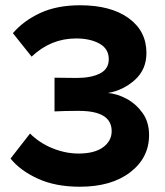

<svg xmlns="http://www.w3.org/2000/svg" viewBox="-20 -697 627 729"><path d="M283 12Q191 12 124 -18.5Q57 -49 20 -95L94 -190Q130 -154 179.5 -134Q229 -114 278 -114Q339 -114 371.5 -138Q404 -162 404 -199Q404 -276 280 -276H278Q278 -276 278 -276H277Q277 -276 276 -276Q276 -276 276 -276H270Q228 -276 187 -274V-402Q233 -401 270 -401Q326 -401 359.5 -418Q393 -435 393 -472Q393 -512 357.5 -531.5Q322 -551 269 -551Q173 -551 100 -482L29 -571Q69 -618 132.5 -647.5Q196 -677 284 -677Q401 -677 468.5 -628Q536 -579 536 -496Q536 -433 492 -393.5Q448 -354 390 -344Q425 -341 460.5 -322Q496 -303 521 -268.5Q546 -234 546 -184Q546 -98 474.5 -43Q403 12 283 12Z"/></svg>

Font: UN Bangla
Style: Bold
Weight: 700
Designer: Desinged by Rajon, Unicode developed by Rashed (IMGN)
Version: Version 2.001;March 19, 2023;FontCreator 14.0.0.2901 64-bit